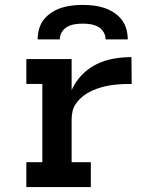

<svg xmlns="http://www.w3.org/2000/svg" viewBox="-20 -760 640 780"><path d="M87 0V-101H152V-419H87V-520H271V-394Q286 -428 312 -455Q338 -482 371 -498.5Q404 -515 440.5 -521.5Q477 -528 514 -528L515 -419Q499 -419 483 -418.5Q467 -418 451.5 -416.5Q436 -415 420 -412Q404 -409 389 -404.5Q374 -400 359.5 -394Q345 -388 331.5 -379.5Q318 -371 306.5 -360Q295 -349 286.5 -336Q278 -323 274.5 -307Q271 -291 271 -276V-101H349V0ZM133 -600Q133 -622 139 -643Q145 -664 158.5 -681Q172 -698 191 -710Q210 -722 230.5 -728.5Q251 -735 272.5 -737.5Q294 -740 316 -740Q338 -740 359.5 -737.5Q381 -735 401.5 -728.5Q422 -722 441 -710Q460 -698 473.5 -681Q487 -664 493 -643Q499 -622 499 -600H409Q409 -616 400.5 -630Q392 -644 378 -651.5Q364 -659 348 -661.5Q332 -664 316 -664Q300 -664 284 -661.5Q268 -659 254 -651.5Q240 -644 231.5 -630Q223 -616 223 -600Z"/></svg>

Font: Iosevka Plex Etoile
Style: Bold
Weight: 700
Designer: Belleve Invis
Foundry: Belleve Invis
Version: Version 25.1.1; ttfautohint (v1.8.4)